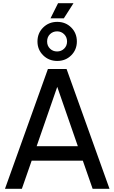

<svg xmlns="http://www.w3.org/2000/svg" viewBox="-20 -1174 712 1194"><path d="M278 -745H394L661 0H556L495 -175H177L116 0H11ZM464 -265 336 -634 208 -265ZM213 -916Q213 -968 248.5 -1003Q284 -1038 336 -1038Q388 -1038 423 -1003Q458 -968 458 -916Q458 -865 423 -830Q388 -795 336 -795Q284 -795 248.5 -830Q213 -865 213 -916ZM335 -854Q361 -854 379 -871.5Q397 -889 397 -916Q397 -943 379 -961Q361 -979 335 -979Q309 -979 291 -961.5Q273 -944 273 -916Q273 -889 291 -871.5Q309 -854 335 -854ZM341 -1154H437L377 -1060H294Z"/></svg>

Font: Eudoxus Sans Medium
Style: Regular
Weight: 500
Designer: Stijn de Vries
Foundry: tokotype
Version: Version 2.005